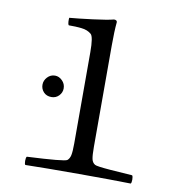

<svg xmlns="http://www.w3.org/2000/svg" viewBox="-79 -771 798 847"><g transform="rotate(10 320.0 -348.0)"><path d="M151 -409Q169 -409 183.5 -394.5Q198 -380 198 -360Q198 -341 184.5 -327Q171 -313 151 -313Q129 -313 116 -327Q103 -341 103 -360Q103 -379 117 -394Q131 -409 151 -409ZM286 -129V-538Q286 -607 273 -618Q265 -625 254 -629.5Q243 -634 228.5 -635.5Q214 -637 202.5 -637.5Q191 -638 172 -638Q168 -642 167.5 -653.5Q167 -665 168 -671Q205 -674 272 -682.5Q339 -691 364 -698Q378 -698 378 -688Q374 -648 374 -583V-129Q374 -91 377.5 -75Q381 -59 393 -52Q400 -47 463 -42Q526 -37 562 -35Q566 -30 566 -16Q566 -2 562 2Q476 0 330 0Q175 0 90 2Q86 -2 86 -16Q86 -30 90 -35Q257 -43 269 -52Q279 -60 282.5 -76.5Q286 -93 286 -129Z"/></g></svg>

Font: Libertinus Mono
Style: Regular
Weight: 400
Designer: Philipp H. Poll
Foundry: Khaled Hosny
Version: Version 6.7